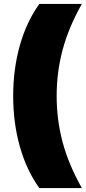

<svg xmlns="http://www.w3.org/2000/svg" viewBox="-20 -762 436 976"><path d="M47 -274Q47 -411 81 -531.5Q115 -652 180 -742H396Q329 -623 298.5 -509.5Q268 -396 268 -274Q268 -152 298.5 -38.5Q329 75 396 194H180Q115 104 81 -16.5Q47 -137 47 -274Z"/></svg>

Font: CMG Sans Black
Style: Regular
Weight: 900
Designer: Julieta Ulanovsky
Foundry: Julieta Ulanovsky
Version: Version 7.200